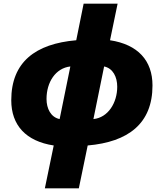

<svg xmlns="http://www.w3.org/2000/svg" viewBox="-20 -780 887 1040"><path d="M223 240H407L455 8C674 -11 806 -110 806 -317C806 -452 727 -539 576 -562L617 -760H433L393 -562C172 -543 41 -444 41 -237C41 -102 120 -15 271 8ZM303 -135C255 -145 232 -192 232 -244C232 -335 281 -411 361 -420ZM486 -135 544 -420C592 -410 615 -363 615 -310C615 -224 566 -143 486 -135Z"/></svg>

Font: Noto Sans UI Black
Style: Italic
Weight: 900
Italic angle: -372°
Designer: Monotype Design Team
Foundry: Monotype Imaging Inc.
Version: Version 1.901